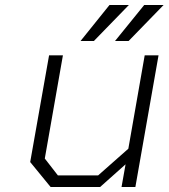

<svg xmlns="http://www.w3.org/2000/svg" viewBox="-20 -743 670 763"><path d="M300 -580 415 -723H492L353 -580ZM437 -580 553 -723H630L491 -580ZM181 0 100 -99 175 -523H230L158 -113L210 -46H370L490 -152L555 -523H610L518 0H463L479 -90L378 0Z"/></svg>

Font: Tomorrow Light
Style: Italic
Weight: 300
Italic angle: -10°
Designer: Tony de Marco, Monica Rizzolli
Foundry: Just in Type
Version: Version 2.002